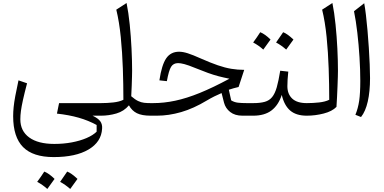

<svg xmlns="http://www.w3.org/2000/svg" viewBox="-20 -764 2535 1268"><path d="M158.7 -213.9Q141.1 -147 131.6 -103.8Q122.1 -60.5 118.2 -31.2Q114.3 -2 114.3 23.9Q114.3 101.1 172.9 143.8Q231.4 186.5 338.9 186.5Q399.4 186.5 454.1 176.3Q508.8 166 551.5 147.7Q594.2 129.4 618.2 105.5V61.5Q564 31.7 500 13.4Q436 -4.9 356 -13.7L370.1 -83H647V0H591.3Q627.9 17.1 642.3 37.1Q656.7 57.1 654.3 85.9Q649.4 173.3 564.7 223.4Q480 273.4 334.5 273.4Q197.8 273.4 132.3 207.3Q66.9 141.1 66.9 3.4Q66.9 -25.4 70.1 -56.9Q73.2 -88.4 81.1 -130.6Q88.9 -172.9 102.1 -233.4ZM225.6 437Q250.5 403.3 272.5 369.1Q304.2 381.8 340.3 417.5Q307.1 463.9 292.5 483.9Q261.7 456.1 225.6 437ZM491.7 417.5 443.8 483.9Q411.1 455.1 377 437Q395.5 410.6 423.8 369.1Q451.2 379.4 491.7 417.5Z M815.9 -744.1Q828.6 -681.6 836.7 -602.5Q844.7 -523.4 848.6 -443.4Q852.5 -363.3 852.5 -296.9Q852.5 -285.2 851.8 -258.5Q851.1 -231.9 849.9 -197.8Q848.6 -163.6 846.7 -128.4Q872.1 -106.4 892.1 -96.9Q912.1 -87.4 931.6 -85.2Q951.2 -83 974.6 -83H975.1V0H974.6Q917 0 884 -16.4Q851.1 -32.7 831.5 -68.4Q798.8 -29.3 748.8 -14.6Q698.7 0 647 0Q631.3 0 631.3 -31.7V-51.3Q631.3 -83 647 -83Q688 -83 728 -87.4Q768.1 -91.8 794.9 -105Q794.9 -204.6 791.3 -311.5Q787.6 -418.5 777.6 -519Q767.6 -619.6 748 -700.2Z M1162.6 -422.4Q1188 -422.4 1220.2 -412.1Q1252.4 -401.9 1309.1 -376.5Q1371.1 -349.1 1418.7 -332.8Q1466.3 -316.4 1507.8 -309.6Q1549.3 -302.7 1592.8 -302.7L1555.7 -189.5Q1540.5 -186 1523.7 -181.4Q1506.8 -176.8 1491.2 -171.4L1506.8 -101.1Q1526.9 -88.9 1550.5 -85.9Q1574.2 -83 1609.9 -83H1652.3V0H1581.1Q1531.2 0 1500.2 -24.4Q1469.2 -48.8 1459.5 -85.9L1443.4 -149.4Q1420.9 -140.1 1395.5 -127.4Q1370.1 -114.7 1345.7 -100.1Q1258.3 -47.4 1176.3 -23.7Q1094.2 0 1017.1 0H975.1Q959.5 0 959.5 -31.7V-51.3Q959.5 -83 975.1 -83H990.7Q1062.5 -83 1137.2 -98.9Q1211.9 -114.7 1299.1 -150.1Q1386.2 -185.5 1495.1 -244.1Q1456.1 -252 1422.6 -260.7Q1389.2 -269.5 1353.3 -282.5Q1317.4 -295.4 1270.5 -314.5Q1223.1 -334 1197.5 -340.6Q1171.9 -347.2 1156.2 -347.2Q1125 -347.2 1109.9 -322.8Q1094.7 -298.3 1082 -228L1032.7 -233.4Q1047.9 -335 1077.6 -378.7Q1107.4 -422.4 1162.6 -422.4Z M1651.9 -483.4Q1676.8 -517.1 1698.7 -551.3Q1730.5 -538.6 1766.6 -502.9Q1733.4 -456.5 1718.8 -436.5Q1688 -464.4 1651.9 -483.4ZM1918 -502.9 1870.1 -436.5Q1837.4 -465.3 1803.2 -483.4Q1821.8 -509.8 1850.1 -551.3Q1877.4 -541 1918 -502.9ZM1652.3 0Q1636.7 0 1636.7 -31.7V-51.3Q1636.7 -83 1652.3 -83Q1698.7 -83 1728.8 -91.6Q1758.8 -100.1 1777.3 -123Q1795.9 -146 1807.9 -188Q1819.8 -230 1830.6 -296.9L1883.8 -291Q1877.9 -234.9 1877.9 -194.8Q1877.9 -143.1 1909.7 -113Q1941.4 -83 2005.9 -83H2006.3V0H2005.9Q1936 0 1896.5 -33.9Q1856.9 -67.9 1840.8 -137.2Q1818.4 -68.8 1772.7 -34.4Q1727.1 0 1652.3 0Z M2175.3 -744.1Q2188 -681.2 2196 -602.1Q2204.1 -522.9 2208 -443.1Q2211.9 -363.3 2211.9 -296.9Q2211.9 -285.6 2211.2 -257.8Q2210.4 -230 2209 -194.3Q2207.5 -158.7 2205.8 -122.3Q2204.1 -85.9 2202.1 -58.1Q2172.9 -28.3 2117.4 -14.2Q2062 0 2006.3 0Q1990.7 0 1990.7 -31.7V-51.3Q1990.7 -83 2006.3 -83Q2047.4 -83 2087.4 -87.4Q2127.4 -91.8 2154.3 -105Q2154.3 -204.6 2150.6 -311.8Q2147 -418.9 2137 -519.5Q2127 -620.1 2107.4 -700.2Z M2385.3 -742.7Q2391.1 -711.9 2396.7 -664.8Q2402.3 -617.7 2407.2 -561.8Q2412.1 -505.9 2415.8 -448.5Q2419.4 -391.1 2421.6 -339.1Q2423.8 -287.1 2423.8 -248Q2423.8 -159.7 2408.9 -94Q2394 -28.3 2364.3 8.8L2327.1 -5.9Q2344.7 -48.3 2352.1 -98.6Q2359.4 -148.9 2359.4 -230Q2359.4 -302.7 2354.2 -385.7Q2349.1 -468.8 2339.8 -548.3Q2330.6 -627.9 2317.9 -689.9Z"/></svg>

Font: Pinar DS1 Regular
Style: Regular
Weight: 400
Designer: Amin Abedi
Version: Version 3.000